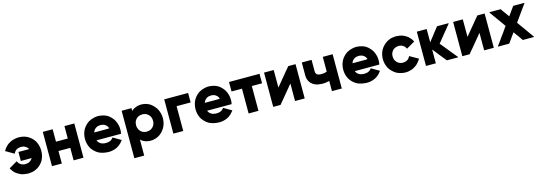

<svg xmlns="http://www.w3.org/2000/svg" viewBox="16 -1563 7904 2812"><g transform="rotate(-15 3967.5 -157.0)"><path d="M256.8 -379.9Q243.2 -379.9 229.5 -377.9Q215.8 -376 202.1 -371.1Q193.4 -367.2 185.5 -362.3Q176.8 -357.4 169.9 -351.6Q160.2 -341.8 153.3 -331.1Q146.5 -320.3 140.6 -307.6Q138.7 -309.6 135.7 -310.5Q133.8 -311.5 130.9 -313.5Q118.2 -321.3 104.5 -328.1Q91.8 -335.9 78.1 -343.8Q70.3 -348.6 61.5 -353.5Q52.7 -358.4 43.9 -364.3Q36.1 -368.2 29.3 -372.1Q21.5 -377 13.7 -380.9Q14.6 -383.8 15.6 -385.7Q17.6 -387.7 18.6 -389.6Q31.2 -412.1 46.9 -430.7Q62.5 -449.2 82 -465.8Q99.6 -478.5 118.2 -489.3Q137.7 -500 158.2 -507.8Q175.8 -513.7 202.1 -518.6Q229.5 -524.4 255.9 -524.4Q263.7 -523.4 271.5 -523.4Q279.3 -523.4 287.1 -522.5Q316.4 -519.5 342.8 -511.7Q370.1 -503.9 395.5 -489.3Q423.8 -472.7 447.3 -450.2Q469.7 -428.7 488.3 -400.4Q526.4 -334 527.3 -253.9Q527.3 -252 527.3 -250Q527.3 -172.9 492.2 -106.4Q475.6 -78.1 453.1 -55.7Q430.7 -33.2 403.3 -14.6Q355.5 12.7 313.5 18.6Q270.5 24.4 254.9 24.4Q227.5 23.4 202.1 18.6Q175.8 14.6 150.4 5.9Q129.9 -2.9 112.3 -13.7Q93.8 -23.4 77.1 -37.1Q56.6 -54.7 41 -75.2Q25.4 -95.7 12.7 -120.1Q14.6 -121.1 17.6 -122.1Q19.5 -123 21.5 -125Q34.2 -131.8 47.9 -139.6Q60.5 -147.5 74.2 -155.3Q82 -160.2 90.8 -165Q99.6 -169.9 108.4 -174.8Q116.2 -179.7 124 -184.6Q131.8 -188.5 139.6 -193.4Q139.6 -193.4 139.6 -193.4Q141.6 -189.5 144.5 -182.6Q149.4 -171.9 156.2 -163.1Q163.1 -154.3 172.9 -146.5Q180.7 -140.6 188.5 -135.7Q196.3 -131.8 205.1 -127.9Q227.5 -121.1 244.1 -120.1Q259.8 -120.1 256.8 -120.1Q270.5 -120.1 283.2 -123Q294.9 -125 307.6 -129.9Q318.4 -134.8 327.1 -141.6Q336.9 -148.4 344.7 -157.2Q350.6 -163.1 354.5 -168.9Q359.4 -174.8 363.3 -181.6Q346.7 -181.6 330.1 -181.6Q313.5 -181.6 296.9 -181.6Q283.2 -181.6 270.5 -181.6Q256.8 -181.6 243.2 -181.6Q232.4 -181.6 220.7 -181.6Q210 -181.6 199.2 -181.6Q199.2 -184.6 199.2 -186.5Q199.2 -189.5 199.2 -192.4Q199.2 -205.1 199.2 -218.8Q199.2 -231.4 199.2 -245.1Q199.2 -253.9 199.2 -262.7Q199.2 -271.5 199.2 -281.2Q199.2 -290 199.2 -299.8Q199.2 -308.6 199.2 -318.4Q202.1 -318.4 204.1 -318.4Q207 -318.4 209 -318.4Q228.5 -318.4 248 -318.4Q267.6 -318.4 286.1 -318.4Q299.8 -318.4 313.5 -318.4Q326.2 -318.4 339.8 -318.4Q345.7 -318.4 351.6 -318.4Q357.4 -318.4 363.3 -318.4Q358.4 -327.1 352.5 -334Q346.7 -341.8 339.8 -348.6Q332 -355.5 323.2 -360.4Q315.4 -366.2 305.7 -370.1Q304.7 -371.1 290 -376Q275.4 -379.9 256.8 -379.9Z M948.2 -321.3Q948.2 -339.8 948.2 -359.4Q948.2 -377.9 948.2 -396.5Q948.2 -412.1 948.2 -426.8Q948.2 -441.4 948.2 -456.1Q948.2 -469.7 948.2 -483.4Q948.2 -496.1 948.2 -509.8Q951.2 -509.8 953.1 -509.8Q956.1 -509.8 959 -509.8Q962.9 -509.8 967.8 -509.8Q972.7 -509.8 976.6 -509.8Q987.3 -509.8 997.1 -509.8Q1006.8 -509.8 1017.6 -509.8Q1027.3 -509.8 1037.1 -509.8Q1046.9 -509.8 1057.6 -509.8Q1067.4 -509.8 1077.1 -509.8Q1087.9 -509.8 1097.7 -509.8Q1097.7 -507.8 1097.7 -504.9Q1097.7 -502.9 1097.7 -500Q1097.7 -443.4 1097.7 -386.7Q1097.7 -329.1 1097.7 -272.5Q1097.7 -233.4 1097.7 -194.3Q1097.7 -155.3 1097.7 -116.2Q1097.7 -85 1097.7 -53.7Q1097.7 -21.5 1097.7 9.8Q1094.7 9.8 1092.8 9.8Q1089.8 9.8 1087.9 9.8Q1073.2 9.8 1058.6 9.8Q1043.9 9.8 1029.3 9.8Q1018.6 9.8 1008.8 9.8Q999 9.8 988.3 9.8Q978.5 9.8 968.8 9.8Q959 9.8 948.2 9.8Q948.2 7.8 948.2 4.9Q948.2 2.9 948.2 0Q948.2 -21.5 948.2 -43Q948.2 -64.5 948.2 -85.9Q948.2 -101.6 948.2 -116.2Q948.2 -130.9 948.2 -145.5Q948.2 -154.3 948.2 -163.1Q948.2 -171.9 948.2 -179.7Q928.7 -179.7 908.2 -179.7Q887.7 -179.7 868.2 -179.7Q852.5 -179.7 836.9 -179.7Q821.3 -179.7 805.7 -179.7Q796.9 -179.7 788.1 -179.7Q778.3 -179.7 769.5 -179.7Q769.5 -161.1 769.5 -141.6Q769.5 -123 769.5 -103.5Q769.5 -88.9 769.5 -74.2Q769.5 -59.6 769.5 -43.9Q769.5 -30.3 769.5 -17.6Q769.5 -3.9 769.5 9.8Q766.6 9.8 764.6 9.8Q761.7 9.8 759.8 9.8Q745.1 9.8 730.5 9.8Q715.8 9.8 701.2 9.8Q690.4 9.8 680.7 9.8Q670.9 9.8 660.2 9.8Q650.4 9.8 640.6 9.8Q630.9 9.8 620.1 9.8Q620.1 7.8 620.1 4.9Q620.1 2.9 620.1 0Q620.1 -56.6 620.1 -113.3Q620.1 -170.9 620.1 -227.5Q620.1 -266.6 620.1 -305.7Q620.1 -344.7 620.1 -383.8Q620.1 -415 620.1 -446.3Q620.1 -478.5 620.1 -509.8Q623 -509.8 626 -509.8Q627.9 -509.8 630.9 -509.8Q645.5 -509.8 660.2 -509.8Q674.8 -509.8 689.5 -509.8Q699.2 -509.8 709 -509.8Q719.7 -509.8 729.5 -509.8Q739.3 -509.8 749 -509.8Q759.8 -509.8 769.5 -509.8Q769.5 -507.8 769.5 -504.9Q769.5 -502.9 769.5 -500Q769.5 -478.5 769.5 -457Q769.5 -435.5 769.5 -414.1Q769.5 -399.4 769.5 -384.8Q769.5 -370.1 769.5 -355.5Q769.5 -346.7 769.5 -337.9Q769.5 -329.1 769.5 -321.3Q790 -321.3 809.6 -321.3Q830.1 -321.3 849.6 -321.3Q865.2 -321.3 880.9 -321.3Q896.5 -321.3 912.1 -321.3Q917 -321.3 922.9 -321.3Q927.7 -321.3 932.6 -321.3Q936.5 -321.3 940.4 -321.3Q944.3 -321.3 948.2 -321.3Z M1347.7 -186.5Q1351.6 -176.8 1357.4 -168Q1363.3 -158.2 1370.1 -150.4Q1377.9 -141.6 1387.7 -135.7Q1396.5 -128.9 1408.2 -124Q1418.9 -120.1 1429.7 -118.2Q1440.4 -115.2 1452.1 -114.3Q1454.1 -114.3 1457 -113.3Q1459 -113.3 1460.9 -113.3Q1461.9 -113.3 1467.8 -113.3Q1473.6 -113.3 1475.6 -113.3Q1488.3 -113.3 1500 -115.2Q1511.7 -116.2 1524.4 -120.1Q1531.2 -123 1538.1 -126Q1544.9 -128.9 1551.8 -132.8Q1561.5 -139.6 1569.3 -148.4Q1577.1 -156.2 1585 -166Q1586.9 -165 1588.9 -164.1Q1590.8 -163.1 1592.8 -162.1Q1604.5 -154.3 1617.2 -147.5Q1629.9 -139.6 1642.6 -132.8Q1650.4 -127.9 1659.2 -123Q1667 -118.2 1675.8 -113.3Q1683.6 -109.4 1690.4 -104.5Q1698.2 -100.6 1706.1 -96.7Q1704.1 -93.8 1703.1 -91.8Q1701.2 -89.8 1699.2 -86.9Q1685.5 -69.3 1670.9 -52.7Q1655.3 -37.1 1636.7 -23.4Q1621.1 -12.7 1603.5 -3.9Q1585.9 4.9 1567.4 10.7Q1566.4 10.7 1540 17.6Q1514.6 24.4 1473.6 24.4Q1432.6 22.5 1395.5 14.6Q1357.4 6.8 1321.3 -12.7Q1293 -30.3 1269.5 -52.7Q1246.1 -75.2 1227.5 -103.5Q1190.4 -168.9 1189.5 -246.1Q1189.5 -248 1189.5 -250Q1189.5 -325.2 1224.6 -390.6Q1241.2 -418.9 1264.6 -443.4Q1287.1 -466.8 1315.4 -485.4Q1335.9 -497.1 1357.4 -504.9Q1378.9 -512.7 1397.5 -516.6Q1432.6 -524.4 1453.1 -524.4Q1473.6 -524.4 1462.9 -524.4Q1502 -522.5 1536.1 -513.7Q1570.3 -505.9 1603.5 -485.4Q1628.9 -468.8 1649.4 -446.3Q1670.9 -424.8 1687.5 -398.4Q1710 -359.4 1719.7 -315.4Q1726.6 -283.2 1726.6 -250Q1726.6 -238.3 1725.6 -225.6Q1724.6 -221.7 1724.6 -216.8Q1723.6 -212.9 1723.6 -209Q1722.7 -203.1 1721.7 -198.2Q1720.7 -192.4 1719.7 -186.5Q1717.8 -186.5 1715.8 -186.5Q1713.9 -186.5 1710.9 -186.5Q1666 -186.5 1620.1 -186.5Q1575.2 -186.5 1529.3 -186.5Q1499 -186.5 1469.7 -186.5Q1439.5 -186.5 1409.2 -186.5Q1400.4 -186.5 1391.6 -186.5Q1382.8 -186.5 1374 -186.5Q1367.2 -186.5 1361.3 -186.5Q1354.5 -186.5 1347.7 -186.5ZM1345.7 -306.6Q1357.4 -306.6 1368.2 -306.6Q1379.9 -306.6 1391.6 -306.6Q1412.1 -306.6 1431.6 -306.6Q1451.2 -306.6 1471.7 -306.6Q1491.2 -306.6 1510.7 -306.6Q1531.2 -306.6 1550.8 -306.6Q1559.6 -306.6 1569.3 -308.6Q1579.1 -310.5 1586.9 -306.6Q1590.8 -305.7 1585.9 -299.8Q1581.1 -294.9 1577.1 -294.9Q1574.2 -294.9 1575.2 -299.8Q1575.2 -303.7 1574.2 -306.6Q1574.2 -308.6 1573.2 -309.6Q1573.2 -311.5 1572.3 -312.5Q1569.3 -323.2 1564.5 -332Q1558.6 -341.8 1551.8 -349.6Q1543.9 -359.4 1534.2 -365.2Q1525.4 -372.1 1513.7 -377.9Q1502 -382.8 1489.3 -384.8Q1476.6 -387.7 1462.9 -387.7Q1448.2 -387.7 1433.6 -384.8Q1418 -382.8 1404.3 -376Q1393.6 -371.1 1383.8 -363.3Q1374 -356.4 1366.2 -346.7Q1359.4 -337.9 1354.5 -328.1Q1349.6 -318.4 1345.7 -307.6Q1345.7 -307.6 1345.7 -307.6Q1345.7 -307.6 1345.7 -306.6Z M1964.8 -466.8Q1971.7 -474.6 1979.5 -480.5Q1988.3 -487.3 1996.1 -492.2Q2009.8 -500 2023.4 -505.9Q2037.1 -511.7 2052.7 -516.6Q2068.4 -520.5 2084 -522.5Q2100.6 -524.4 2117.2 -524.4Q2123 -523.4 2129.9 -523.4Q2136.7 -523.4 2143.6 -522.5Q2170.9 -519.5 2196.3 -510.7Q2221.7 -502 2246.1 -487.3Q2272.5 -468.8 2293.9 -446.3Q2315.4 -423.8 2332 -397.5Q2370.1 -330.1 2371.1 -252.9Q2371.1 -251 2371.1 -249Q2371.1 -173.8 2335 -107.4Q2318.4 -80.1 2297.9 -57.6Q2277.3 -35.2 2251 -16.6Q2204.1 13.7 2149.4 21.5Q2093.8 29.3 2040 12.7Q2028.3 8.8 2016.6 2.9Q2004.9 -2 1994.1 -8.8Q1986.3 -14.6 1978.5 -20.5Q1971.7 -26.4 1964.8 -33.2Q1964.8 -7.8 1964.8 16.6Q1964.8 41 1964.8 66.4Q1964.8 86.9 1964.8 107.4Q1964.8 127.9 1964.8 148.4Q1964.8 164.1 1964.8 179.7Q1964.8 194.3 1964.8 210Q1961.9 210 1960 210Q1957 210 1955.1 210Q1940.4 210 1925.8 210Q1911.1 210 1896.5 210Q1885.7 210 1876 210Q1866.2 210 1855.5 210Q1845.7 210 1835.9 210Q1826.2 210 1815.4 210Q1815.4 207 1815.4 205.1Q1815.4 202.1 1815.4 200.2Q1815.4 120.1 1815.4 41Q1815.4 -39.1 1815.4 -118.2Q1815.4 -172.9 1815.4 -227.5Q1815.4 -282.2 1815.4 -336.9Q1815.4 -379.9 1815.4 -422.9Q1815.4 -466.8 1815.4 -509.8Q1818.4 -509.8 1821.3 -509.8Q1823.2 -509.8 1826.2 -509.8Q1840.8 -509.8 1855.5 -509.8Q1870.1 -509.8 1884.8 -509.8Q1894.5 -509.8 1904.3 -509.8Q1915 -509.8 1924.8 -509.8Q1934.6 -509.8 1944.3 -509.8Q1955.1 -509.8 1964.8 -509.8Q1964.8 -507.8 1964.8 -504.9Q1964.8 -502.9 1964.8 -500Q1964.8 -493.2 1964.8 -486.3Q1964.8 -479.5 1964.8 -473.6Q1964.8 -471.7 1964.8 -469.7Q1964.8 -468.8 1964.8 -466.8ZM2092.8 -380.9Q2074.2 -379.9 2057.6 -376Q2040 -372.1 2024.4 -363.3Q2010.7 -354.5 2000 -343.8Q1989.3 -332 1981.4 -319.3Q1968.8 -295.9 1966.8 -274.4Q1964.8 -252 1964.8 -250Q1964.8 -247.1 1964.8 -243.2Q1964.8 -240.2 1964.8 -237.3Q1966.8 -221.7 1970.7 -207Q1975.6 -192.4 1983.4 -178.7Q1991.2 -165 2002 -154.3Q2012.7 -143.6 2026.4 -135.7Q2037.1 -129.9 2048.8 -126Q2059.6 -122.1 2071.3 -120.1Q2073.2 -120.1 2074.2 -120.1Q2076.2 -120.1 2077.1 -120.1Q2085 -119.1 2088.9 -119.1Q2092.8 -119.1 2092.8 -119.1Q2111.3 -120.1 2128.9 -124Q2145.5 -127.9 2162.1 -136.7Q2174.8 -145.5 2185.5 -156.2Q2197.3 -168 2205.1 -181.6Q2222.7 -212.9 2221.7 -251Q2221.7 -289.1 2204.1 -320.3Q2195.3 -334 2184.6 -344.7Q2172.9 -356.4 2159.2 -364.3Q2136.7 -377 2116.2 -378.9Q2094.7 -380.9 2092.8 -380.9Z M2610.4 -366.2Q2610.4 -326.2 2610.4 -285.2Q2610.4 -245.1 2610.4 -205.1Q2610.4 -175.8 2610.4 -146.5Q2610.4 -117.2 2610.4 -87.9Q2610.4 -63.5 2610.4 -39.1Q2610.4 -14.6 2610.4 9.8Q2607.4 9.8 2605.5 9.8Q2602.5 9.8 2600.6 9.8Q2585.9 9.8 2571.3 9.8Q2556.6 9.8 2542 9.8Q2531.2 9.8 2521.5 9.8Q2511.7 9.8 2501 9.8Q2491.2 9.8 2481.4 9.8Q2471.7 9.8 2460.9 9.8Q2460.9 7.8 2460.9 4.9Q2460.9 2.9 2460.9 0Q2460.9 -56.6 2460.9 -113.3Q2460.9 -170.9 2460.9 -227.5Q2460.9 -266.6 2460.9 -305.7Q2460.9 -344.7 2460.9 -383.8Q2460.9 -415 2460.9 -446.3Q2460.9 -478.5 2460.9 -509.8Q2463.9 -509.8 2466.8 -509.8Q2468.8 -509.8 2471.7 -509.8Q2509.8 -509.8 2548.8 -509.8Q2587.9 -509.8 2627 -509.8Q2653.3 -509.8 2680.7 -509.8Q2707 -509.8 2733.4 -509.8Q2755.9 -509.8 2778.3 -509.8Q2800.8 -509.8 2823.2 -509.8Q2823.2 -507.8 2823.2 -504.9Q2823.2 -502.9 2823.2 -500Q2823.2 -495.1 2823.2 -491.2Q2823.2 -486.3 2823.2 -482.4Q2823.2 -472.7 2823.2 -462.9Q2823.2 -453.1 2823.2 -443.4Q2823.2 -433.6 2823.2 -423.8Q2823.2 -415 2823.2 -405.3Q2823.2 -395.5 2823.2 -385.7Q2823.2 -376 2823.2 -366.2Q2821.3 -366.2 2818.4 -366.2Q2815.4 -366.2 2813.5 -366.2Q2789.1 -366.2 2764.6 -366.2Q2740.2 -366.2 2716.8 -366.2Q2700.2 -366.2 2683.6 -366.2Q2667 -366.2 2650.4 -366.2Q2644.5 -366.2 2638.7 -366.2Q2633.8 -366.2 2627.9 -366.2Q2623 -366.2 2619.1 -366.2Q2614.3 -366.2 2610.4 -366.2Z M3024.4 -186.5Q3028.3 -176.8 3034.2 -168Q3040 -158.2 3046.9 -150.4Q3054.7 -141.6 3064.5 -135.7Q3073.2 -128.9 3085 -124Q3095.7 -120.1 3106.4 -118.2Q3117.2 -115.2 3128.9 -114.3Q3130.9 -114.3 3133.8 -113.3Q3135.7 -113.3 3137.7 -113.3Q3138.7 -113.3 3144.5 -113.3Q3150.4 -113.3 3152.3 -113.3Q3165 -113.3 3176.8 -115.2Q3188.5 -116.2 3201.2 -120.1Q3208 -123 3214.8 -126Q3221.7 -128.9 3228.5 -132.8Q3238.3 -139.6 3246.1 -148.4Q3253.9 -156.2 3261.7 -166Q3263.7 -165 3265.6 -164.1Q3267.6 -163.1 3269.5 -162.1Q3281.2 -154.3 3293.9 -147.5Q3306.6 -139.6 3319.3 -132.8Q3327.1 -127.9 3335.9 -123Q3343.8 -118.2 3352.5 -113.3Q3360.4 -109.4 3367.2 -104.5Q3375 -100.6 3382.8 -96.7Q3380.9 -93.8 3379.9 -91.8Q3377.9 -89.8 3376 -86.9Q3362.3 -69.3 3347.7 -52.7Q3332 -37.1 3313.5 -23.4Q3297.9 -12.7 3280.3 -3.9Q3262.7 4.9 3244.1 10.7Q3243.2 10.7 3216.8 17.6Q3191.4 24.4 3150.4 24.4Q3109.4 22.5 3072.3 14.6Q3034.2 6.8 2998 -12.7Q2969.7 -30.3 2946.3 -52.7Q2922.9 -75.2 2904.3 -103.5Q2867.2 -168.9 2866.2 -246.1Q2866.2 -248 2866.2 -250Q2866.2 -325.2 2901.4 -390.6Q2918 -418.9 2941.4 -443.4Q2963.9 -466.8 2992.2 -485.4Q3012.7 -497.1 3034.2 -504.9Q3055.7 -512.7 3074.2 -516.6Q3109.4 -524.4 3129.9 -524.4Q3150.4 -524.4 3139.6 -524.4Q3178.7 -522.5 3212.9 -513.7Q3247.1 -505.9 3280.3 -485.4Q3305.7 -468.8 3326.2 -446.3Q3347.7 -424.8 3364.3 -398.4Q3386.7 -359.4 3396.5 -315.4Q3403.3 -283.2 3403.3 -250Q3403.3 -238.3 3402.3 -225.6Q3401.4 -221.7 3401.4 -216.8Q3400.4 -212.9 3400.4 -209Q3399.4 -203.1 3398.4 -198.2Q3397.5 -192.4 3396.5 -186.5Q3394.5 -186.5 3392.6 -186.5Q3390.6 -186.5 3387.7 -186.5Q3342.8 -186.5 3296.9 -186.5Q3252 -186.5 3206.1 -186.5Q3175.8 -186.5 3146.5 -186.5Q3116.2 -186.5 3085.9 -186.5Q3077.1 -186.5 3068.4 -186.5Q3059.6 -186.5 3050.8 -186.5Q3043.9 -186.5 3038.1 -186.5Q3031.2 -186.5 3024.4 -186.5ZM3022.5 -306.6Q3034.2 -306.6 3044.9 -306.6Q3056.6 -306.6 3068.4 -306.6Q3088.9 -306.6 3108.4 -306.6Q3127.9 -306.6 3148.4 -306.6Q3168 -306.6 3187.5 -306.6Q3208 -306.6 3227.5 -306.6Q3236.3 -306.6 3246.1 -308.6Q3255.9 -310.5 3263.7 -306.6Q3267.6 -305.7 3262.7 -299.8Q3257.8 -294.9 3253.9 -294.9Q3251 -294.9 3252 -299.8Q3252 -303.7 3251 -306.6Q3251 -308.6 3250 -309.6Q3250 -311.5 3249 -312.5Q3246.1 -323.2 3241.2 -332Q3235.4 -341.8 3228.5 -349.6Q3220.7 -359.4 3210.9 -365.2Q3202.1 -372.1 3190.4 -377.9Q3178.7 -382.8 3166 -384.8Q3153.3 -387.7 3139.6 -387.7Q3125 -387.7 3110.4 -384.8Q3094.7 -382.8 3081.1 -376Q3070.3 -371.1 3060.5 -363.3Q3050.8 -356.4 3043 -346.7Q3036.1 -337.9 3031.2 -328.1Q3026.4 -318.4 3022.5 -307.6Q3022.5 -307.6 3022.5 -307.6Q3022.5 -307.6 3022.5 -306.6Z M3601.6 -366.2Q3585.9 -366.2 3570.3 -366.2Q3555.7 -366.2 3540 -366.2Q3527.3 -366.2 3514.6 -366.2Q3502.9 -366.2 3490.2 -366.2Q3478.5 -366.2 3466.8 -366.2Q3455.1 -366.2 3443.4 -366.2Q3443.4 -368.2 3443.4 -371.1Q3443.4 -373 3443.4 -376Q3443.4 -389.6 3443.4 -404.3Q3443.4 -418 3443.4 -432.6Q3443.4 -442.4 3443.4 -452.1Q3443.4 -460.9 3443.4 -470.7Q3443.4 -480.5 3443.4 -490.2Q3443.4 -500 3443.4 -509.8Q3446.3 -509.8 3448.2 -509.8Q3451.2 -509.8 3453.1 -509.8Q3503.9 -509.8 3554.7 -509.8Q3604.5 -509.8 3655.3 -509.8Q3689.5 -509.8 3724.6 -509.8Q3758.8 -509.8 3793 -509.8Q3821.3 -509.8 3849.6 -509.8Q3877.9 -509.8 3906.2 -509.8Q3906.2 -507.8 3906.2 -504.9Q3906.2 -502.9 3906.2 -500Q3906.2 -495.1 3906.2 -491.2Q3906.2 -486.3 3906.2 -482.4Q3906.2 -472.7 3906.2 -462.9Q3906.2 -453.1 3906.2 -443.4Q3906.2 -433.6 3906.2 -423.8Q3906.2 -415 3906.2 -405.3Q3906.2 -395.5 3906.2 -385.7Q3906.2 -376 3906.2 -366.2Q3904.3 -366.2 3901.4 -366.2Q3899.4 -366.2 3896.5 -366.2Q3878.9 -366.2 3861.3 -366.2Q3843.8 -366.2 3825.2 -366.2Q3813.5 -366.2 3801.8 -366.2Q3789.1 -366.2 3777.3 -366.2Q3770.5 -366.2 3763.7 -366.2Q3756.8 -366.2 3751 -366.2Q3751 -326.2 3751 -285.2Q3751 -245.1 3751 -205.1Q3751 -175.8 3751 -146.5Q3751 -117.2 3751 -87.9Q3751 -63.5 3751 -39.1Q3751 -14.6 3751 9.8Q3748 9.8 3745.1 9.8Q3743.2 9.8 3740.2 9.8Q3725.6 9.8 3710.9 9.8Q3696.3 9.8 3681.6 9.8Q3671.9 9.8 3662.1 9.8Q3651.4 9.8 3641.6 9.8Q3631.8 9.8 3622.1 9.8Q3611.3 9.8 3601.6 9.8Q3601.6 7.8 3601.6 4.9Q3601.6 2.9 3601.6 0Q3601.6 -43 3601.6 -85.9Q3601.6 -127.9 3601.6 -170.9Q3601.6 -200.2 3601.6 -229.5Q3601.6 -258.8 3601.6 -288.1Q3601.6 -297.9 3601.6 -307.6Q3601.6 -317.4 3601.6 -327.1Q3601.6 -336.9 3601.6 -346.7Q3601.6 -356.4 3601.6 -366.2Z M4121.1 -244.1Q4143.6 -270.5 4166 -297.9Q4187.5 -324.2 4210 -351.6Q4228.5 -374 4247.1 -395.5Q4265.6 -418 4283.2 -440.4Q4297.9 -458 4312.5 -474.6Q4327.1 -492.2 4341.8 -509.8Q4342.8 -509.8 4343.8 -509.8Q4344.7 -509.8 4345.7 -509.8Q4349.6 -509.8 4352.5 -509.8Q4356.4 -509.8 4359.4 -509.8Q4367.2 -509.8 4375 -509.8Q4381.8 -509.8 4389.6 -509.8Q4397.5 -509.8 4404.3 -509.8Q4412.1 -509.8 4419.9 -509.8Q4427.7 -509.8 4435.5 -509.8Q4444.3 -509.8 4452.1 -509.8Q4452.1 -507.8 4452.1 -504.9Q4452.1 -502.9 4452.1 -500Q4452.1 -443.4 4452.1 -386.7Q4452.1 -329.1 4452.1 -272.5Q4452.1 -233.4 4452.1 -194.3Q4452.1 -155.3 4452.1 -116.2Q4452.1 -85 4452.1 -53.7Q4452.1 -21.5 4452.1 9.8Q4449.2 9.8 4447.3 9.8Q4444.3 9.8 4442.4 9.8Q4427.7 9.8 4413.1 9.8Q4399.4 9.8 4384.8 9.8Q4375 9.8 4365.2 9.8Q4355.5 9.8 4345.7 9.8Q4335.9 9.8 4326.2 9.8Q4315.4 9.8 4305.7 9.8Q4305.7 7.8 4305.7 4.9Q4305.7 2.9 4305.7 0Q4305.7 -32.2 4305.7 -64.5Q4305.7 -96.7 4305.7 -128.9Q4305.7 -151.4 4305.7 -173.8Q4305.7 -195.3 4305.7 -217.8Q4305.7 -227.5 4305.7 -237.3Q4305.7 -247.1 4305.7 -255.9Q4284.2 -229.5 4261.7 -202.1Q4239.3 -175.8 4216.8 -148.4Q4198.2 -126 4180.7 -104.5Q4162.1 -82 4143.6 -59.6Q4128.9 -42 4114.3 -25.4Q4100.6 -7.8 4085.9 9.8Q4085 9.8 4083 9.8Q4082 9.8 4081.1 9.8Q4070.3 9.8 4059.6 9.8Q4047.9 9.8 4037.1 9.8Q4030.3 9.8 4022.5 9.8Q4014.6 9.8 4007.8 9.8Q3999 9.8 3991.2 9.8Q3983.4 9.8 3974.6 9.8Q3974.6 7.8 3974.6 4.9Q3974.6 2.9 3974.6 0Q3974.6 -56.6 3974.6 -113.3Q3974.6 -170.9 3974.6 -227.5Q3974.6 -266.6 3974.6 -305.7Q3974.6 -344.7 3974.6 -383.8Q3974.6 -415 3974.6 -446.3Q3974.6 -478.5 3974.6 -509.8Q3977.5 -509.8 3980.5 -509.8Q3982.4 -509.8 3985.4 -509.8Q3999 -509.8 4013.7 -509.8Q4028.3 -509.8 4042 -509.8Q4051.8 -509.8 4061.5 -509.8Q4072.3 -509.8 4082 -509.8Q4091.8 -509.8 4101.6 -509.8Q4111.3 -509.8 4121.1 -509.8Q4121.1 -507.8 4121.1 -504.9Q4121.1 -502.9 4121.1 -500Q4121.1 -467.8 4121.1 -435.5Q4121.1 -403.3 4121.1 -371.1Q4121.1 -348.6 4121.1 -326.2Q4121.1 -304.7 4121.1 -282.2Q4121.1 -274.4 4121.1 -267.6Q4121.1 -259.8 4121.1 -252.9Q4121.1 -251 4121.1 -248Q4121.1 -246.1 4121.1 -244.1Z M4865.2 -287.1Q4865.2 -311.5 4865.2 -336.9Q4865.2 -361.3 4865.2 -386.7Q4865.2 -403.3 4865.2 -420.9Q4865.2 -438.5 4865.2 -456.1Q4865.2 -469.7 4865.2 -483.4Q4865.2 -496.1 4865.2 -509.8Q4868.2 -509.8 4870.1 -509.8Q4873 -509.8 4875 -509.8Q4879.9 -509.8 4884.8 -509.8Q4889.6 -509.8 4893.6 -509.8Q4904.3 -509.8 4914.1 -509.8Q4923.8 -509.8 4934.6 -509.8Q4944.3 -509.8 4954.1 -509.8Q4963.9 -509.8 4974.6 -509.8Q4984.4 -509.8 4994.1 -509.8Q5004.9 -509.8 5014.6 -509.8Q5014.6 -507.8 5014.6 -504.9Q5014.6 -502.9 5014.6 -500Q5014.6 -443.4 5014.6 -386.7Q5014.6 -329.1 5014.6 -272.5Q5014.6 -233.4 5014.6 -194.3Q5014.6 -155.3 5014.6 -116.2Q5014.6 -85 5014.6 -53.7Q5014.6 -21.5 5014.6 9.8Q5011.7 9.8 5009.8 9.8Q5006.8 9.8 5004.9 9.8Q4990.2 9.8 4975.6 9.8Q4960.9 9.8 4945.3 9.8Q4935.5 9.8 4925.8 9.8Q4916 9.8 4905.3 9.8Q4895.5 9.8 4885.7 9.8Q4875 9.8 4865.2 9.8Q4865.2 7.8 4865.2 4.9Q4865.2 2.9 4865.2 0Q4865.2 -18.6 4865.2 -36.1Q4865.2 -54.7 4865.2 -72.3Q4865.2 -85 4865.2 -96.7Q4865.2 -109.4 4865.2 -122.1Q4865.2 -127.9 4865.2 -133.8Q4865.2 -139.6 4865.2 -145.5Q4855.5 -142.6 4845.7 -140.6Q4835 -138.7 4825.2 -136.7Q4815.4 -134.8 4805.7 -133.8Q4795.9 -132.8 4786.1 -131.8Q4783.2 -131.8 4779.3 -131.8Q4776.4 -131.8 4773.4 -130.9Q4772.5 -130.9 4767.6 -130.9Q4761.7 -130.9 4756.8 -130.9Q4726.6 -131.8 4698.2 -136.7Q4669.9 -141.6 4641.6 -155.3Q4622.1 -165 4606.4 -178.7Q4589.8 -191.4 4577.1 -210Q4547.9 -253.9 4546.9 -305.7Q4546.9 -356.4 4546.9 -407.2Q4546.9 -421.9 4546.9 -435.5Q4546.9 -450.2 4546.9 -464.8Q4546.9 -475.6 4546.9 -487.3Q4546.9 -499 4546.9 -509.8Q4548.8 -509.8 4551.8 -509.8Q4553.7 -509.8 4556.6 -509.8Q4571.3 -509.8 4585.9 -509.8Q4600.6 -509.8 4615.2 -509.8Q4625 -509.8 4634.8 -509.8Q4645.5 -509.8 4655.3 -509.8Q4665 -509.8 4675.8 -509.8Q4685.5 -509.8 4695.3 -509.8Q4695.3 -507.8 4695.3 -504.9Q4695.3 -502.9 4695.3 -500Q4695.3 -481.4 4695.3 -462.9Q4695.3 -444.3 4695.3 -425.8Q4695.3 -413.1 4695.3 -399.4Q4695.3 -386.7 4695.3 -374Q4695.3 -355.5 4695.3 -335.9Q4694.3 -315.4 4705.1 -298.8Q4709 -292 4714.8 -287.1Q4721.7 -283.2 4728.5 -279.3Q4741.2 -274.4 4754.9 -272.5Q4769.5 -271.5 4778.3 -271.5Q4790 -271.5 4800.8 -272.5Q4812.5 -273.4 4823.2 -274.4Q4830.1 -276.4 4836.9 -277.3Q4842.8 -279.3 4849.6 -281.2Q4851.6 -282.2 4853.5 -282.2Q4855.5 -283.2 4858.4 -284.2Q4860.4 -285.2 4862.3 -285.2Q4863.3 -286.1 4865.2 -287.1Z M5263.7 -186.5Q5267.6 -176.8 5273.4 -168Q5279.3 -158.2 5286.1 -150.4Q5293.9 -141.6 5303.7 -135.7Q5312.5 -128.9 5324.2 -124Q5335 -120.1 5345.7 -118.2Q5356.4 -115.2 5368.2 -114.3Q5370.1 -114.3 5373 -113.3Q5375 -113.3 5377 -113.3Q5377.9 -113.3 5383.8 -113.3Q5389.6 -113.3 5391.6 -113.3Q5404.3 -113.3 5416 -115.2Q5427.7 -116.2 5440.4 -120.1Q5447.3 -123 5454.1 -126Q5460.9 -128.9 5467.8 -132.8Q5477.5 -139.6 5485.4 -148.4Q5493.2 -156.2 5501 -166Q5502.9 -165 5504.9 -164.1Q5506.8 -163.1 5508.8 -162.1Q5520.5 -154.3 5533.2 -147.5Q5545.9 -139.6 5558.6 -132.8Q5566.4 -127.9 5575.2 -123Q5583 -118.2 5591.8 -113.3Q5599.6 -109.4 5606.4 -104.5Q5614.3 -100.6 5622.1 -96.7Q5620.1 -93.8 5619.1 -91.8Q5617.2 -89.8 5615.2 -86.9Q5601.6 -69.3 5586.9 -52.7Q5571.3 -37.1 5552.7 -23.4Q5537.1 -12.7 5519.5 -3.9Q5502 4.9 5483.4 10.7Q5482.4 10.7 5456.1 17.6Q5430.7 24.4 5389.6 24.4Q5348.6 22.5 5311.5 14.6Q5273.4 6.8 5237.3 -12.7Q5209 -30.3 5185.5 -52.7Q5162.1 -75.2 5143.6 -103.5Q5106.4 -168.9 5105.5 -246.1Q5105.5 -248 5105.5 -250Q5105.5 -325.2 5140.6 -390.6Q5157.2 -418.9 5180.7 -443.4Q5203.1 -466.8 5231.4 -485.4Q5252 -497.1 5273.4 -504.9Q5294.9 -512.7 5313.5 -516.6Q5348.6 -524.4 5369.1 -524.4Q5389.6 -524.4 5378.9 -524.4Q5418 -522.5 5452.1 -513.7Q5486.3 -505.9 5519.5 -485.4Q5544.9 -468.8 5565.4 -446.3Q5586.9 -424.8 5603.5 -398.4Q5626 -359.4 5635.7 -315.4Q5642.6 -283.2 5642.6 -250Q5642.6 -238.3 5641.6 -225.6Q5640.6 -221.7 5640.6 -216.8Q5639.6 -212.9 5639.6 -209Q5638.7 -203.1 5637.7 -198.2Q5636.7 -192.4 5635.7 -186.5Q5633.8 -186.5 5631.8 -186.5Q5629.9 -186.5 5627 -186.5Q5582 -186.5 5536.1 -186.5Q5491.2 -186.5 5445.3 -186.5Q5415 -186.5 5385.7 -186.5Q5355.5 -186.5 5325.2 -186.5Q5316.4 -186.5 5307.6 -186.5Q5298.8 -186.5 5290 -186.5Q5283.2 -186.5 5277.3 -186.5Q5270.5 -186.5 5263.7 -186.5ZM5261.7 -306.6Q5273.4 -306.6 5284.2 -306.6Q5295.9 -306.6 5307.6 -306.6Q5328.1 -306.6 5347.7 -306.6Q5367.2 -306.6 5387.7 -306.6Q5407.2 -306.6 5426.8 -306.6Q5447.3 -306.6 5466.8 -306.6Q5475.6 -306.6 5485.4 -308.6Q5495.1 -310.5 5502.9 -306.6Q5506.8 -305.7 5502 -299.8Q5497.1 -294.9 5493.2 -294.9Q5490.2 -294.9 5491.2 -299.8Q5491.2 -303.7 5490.2 -306.6Q5490.2 -308.6 5489.3 -309.6Q5489.3 -311.5 5488.3 -312.5Q5485.4 -323.2 5480.5 -332Q5474.6 -341.8 5467.8 -349.6Q5460 -359.4 5450.2 -365.2Q5441.4 -372.1 5429.7 -377.9Q5418 -382.8 5405.3 -384.8Q5392.6 -387.7 5378.9 -387.7Q5364.3 -387.7 5349.6 -384.8Q5334 -382.8 5320.3 -376Q5309.6 -371.1 5299.8 -363.3Q5290 -356.4 5282.2 -346.7Q5275.4 -337.9 5270.5 -328.1Q5265.6 -318.4 5261.7 -307.6Q5261.7 -307.6 5261.7 -307.6Q5261.7 -307.6 5261.7 -306.6Z M5978.5 -377Q5961.9 -376 5946.3 -373Q5930.7 -369.1 5915 -361.3Q5901.4 -352.5 5890.6 -342.8Q5880.9 -332 5872.1 -318.4Q5854.5 -288.1 5854.5 -252Q5854.5 -214.8 5871.1 -184.6Q5878.9 -170.9 5889.6 -160.2Q5899.4 -149.4 5913.1 -141.6Q5922.9 -135.7 5933.6 -131.8Q5944.3 -127 5956.1 -126Q5959 -125 5961.9 -125Q5964.8 -125 5967.8 -124Q5968.8 -124 5973.6 -124Q5977.5 -124 5978.5 -124Q5991.2 -124 6003.9 -126Q6015.6 -127.9 6027.3 -132.8Q6036.1 -135.7 6043.9 -140.6Q6050.8 -144.5 6058.6 -150.4Q6069.3 -160.2 6076.2 -170.9Q6083 -181.6 6089.8 -194.3Q6091.8 -192.4 6093.8 -191.4Q6096.7 -190.4 6098.6 -188.5Q6112.3 -180.7 6126 -172.9Q6139.6 -165 6152.3 -158.2Q6162.1 -152.3 6170.9 -147.5Q6179.7 -142.6 6188.5 -137.7Q6196.3 -132.8 6204.1 -128.9Q6211.9 -124 6219.7 -120.1Q6217.8 -117.2 6216.8 -115.2Q6215.8 -113.3 6214.8 -111.3Q6200.2 -87.9 6183.6 -69.3Q6168 -49.8 6146.5 -32.2Q6130.9 -21.5 6115.2 -11.7Q6098.6 -2 6080.1 5.9Q6055.7 14.6 6031.2 19.5Q6005.9 24.4 5979.5 24.4Q5972.7 23.4 5964.8 23.4Q5957 23.4 5949.2 22.5Q5920.9 19.5 5893.6 10.7Q5866.2 2.9 5840.8 -10.7Q5811.5 -29.3 5787.1 -52.7Q5762.7 -76.2 5744.1 -105.5Q5707 -170.9 5706.1 -247.1Q5706.1 -248 5706.1 -250Q5706.1 -324.2 5741.2 -388.7Q5758.8 -418.9 5782.2 -442.4Q5806.6 -466.8 5835.9 -486.3Q5882.8 -512.7 5923.8 -518.6Q5964.8 -524.4 5979.5 -524.4Q6005.9 -523.4 6030.3 -518.6Q6055.7 -514.6 6080.1 -505.9Q6099.6 -498 6118.2 -487.3Q6135.7 -476.6 6152.3 -463.9Q6172.9 -445.3 6188.5 -425.8Q6204.1 -405.3 6216.8 -380.9Q6214.8 -379.9 6212.9 -378.9Q6210.9 -377.9 6209 -376Q6195.3 -368.2 6181.6 -360.4Q6168.9 -352.5 6155.3 -344.7Q6146.5 -339.8 6137.7 -335Q6128.9 -329.1 6120.1 -324.2Q6112.3 -319.3 6104.5 -315.4Q6096.7 -310.5 6088.9 -305.7Q6086.9 -308.6 6085.9 -310.5Q6085 -313.5 6084 -315.4Q6078.1 -326.2 6071.3 -335Q6063.5 -344.7 6054.7 -352.5Q6046.9 -357.4 6038.1 -362.3Q6030.3 -367.2 6021.5 -370.1Q6012.7 -373 6003.9 -375Q5995.1 -376 5985.4 -377Q5983.4 -377 5981.4 -377Q5978.5 -377 5978.5 -377Z M6568.4 -252.9Q6590.8 -225.6 6613.3 -198.2Q6634.8 -171.9 6657.2 -144.5Q6673.8 -125 6689.5 -104.5Q6706.1 -85 6721.7 -65.4Q6736.3 -47.9 6750 -30.3Q6764.6 -13.7 6778.3 3.9Q6777.3 5.9 6776.4 9.8Q6771.5 9.8 6762.7 9.8Q6756.8 9.8 6752 9.8Q6746.1 9.8 6741.2 9.8Q6729.5 9.8 6717.8 9.8Q6706.1 9.8 6694.3 9.8Q6682.6 9.8 6670.9 9.8Q6659.2 9.8 6647.5 9.8Q6637.7 9.8 6627.9 9.8Q6617.2 9.8 6607.4 9.8Q6606.4 8.8 6606.4 7.8Q6605.5 6.8 6604.5 5.9Q6584 -19.5 6563.5 -44.9Q6543 -71.3 6521.5 -96.7Q6507.8 -114.3 6493.2 -132.8Q6479.5 -150.4 6464.8 -168Q6459 -175.8 6453.1 -183.6Q6446.3 -190.4 6440.4 -198.2Q6440.4 -179.7 6440.4 -161.1Q6440.4 -142.6 6440.4 -124Q6440.4 -106.4 6440.4 -87.9Q6440.4 -70.3 6440.4 -52.7Q6440.4 -37.1 6440.4 -21.5Q6440.4 -5.9 6440.4 9.8Q6437.5 9.8 6435.5 9.8Q6432.6 9.8 6430.7 9.8Q6416 9.8 6401.4 9.8Q6386.7 9.8 6372.1 9.8Q6361.3 9.8 6351.6 9.8Q6341.8 9.8 6331.1 9.8Q6321.3 9.8 6311.5 9.8Q6301.8 9.8 6291 9.8Q6291 7.8 6291 4.9Q6291 2.9 6291 0Q6291 -56.6 6291 -113.3Q6291 -170.9 6291 -227.5Q6291 -266.6 6291 -305.7Q6291 -344.7 6291 -383.8Q6291 -415 6291 -446.3Q6291 -478.5 6291 -509.8Q6293.9 -509.8 6296.9 -509.8Q6298.8 -509.8 6301.8 -509.8Q6316.4 -509.8 6331.1 -509.8Q6345.7 -509.8 6360.4 -509.8Q6370.1 -509.8 6379.9 -509.8Q6390.6 -509.8 6400.4 -509.8Q6410.2 -509.8 6419.9 -509.8Q6430.7 -509.8 6440.4 -509.8Q6440.4 -507.8 6440.4 -504.9Q6440.4 -502.9 6440.4 -500Q6440.4 -474.6 6440.4 -450.2Q6440.4 -424.8 6440.4 -400.4Q6440.4 -382.8 6440.4 -365.2Q6440.4 -348.6 6440.4 -331.1Q6440.4 -325.2 6440.4 -320.3Q6440.4 -314.5 6440.4 -308.6Q6455.1 -328.1 6470.7 -347.7Q6485.4 -367.2 6501 -385.7Q6514.6 -403.3 6527.3 -420.9Q6541 -437.5 6554.7 -455.1Q6565.4 -468.8 6576.2 -482.4Q6586.9 -496.1 6597.7 -509.8Q6598.6 -509.8 6599.6 -509.8Q6601.6 -509.8 6602.5 -509.8Q6620.1 -509.8 6637.7 -509.8Q6655.3 -509.8 6672.9 -509.8Q6684.6 -509.8 6696.3 -509.8Q6708 -509.8 6720.7 -509.8Q6732.4 -509.8 6745.1 -509.8Q6757.8 -509.8 6769.5 -509.8Q6770.5 -508.8 6771.5 -506.8Q6772.5 -505.9 6772.5 -503.9Q6770.5 -502 6768.6 -499Q6766.6 -496.1 6764.6 -494.1Q6741.2 -465.8 6718.8 -437.5Q6695.3 -409.2 6672.9 -381.8Q6657.2 -362.3 6641.6 -342.8Q6626 -323.2 6610.4 -304.7Q6604.5 -297.9 6599.6 -291Q6594.7 -285.2 6588.9 -278.3Q6584 -272.5 6579.1 -265.6Q6573.2 -259.8 6568.4 -252.9Z M6988.3 -244.1Q7010.7 -270.5 7033.2 -297.9Q7054.7 -324.2 7077.1 -351.6Q7095.7 -374 7114.3 -395.5Q7132.8 -418 7150.4 -440.4Q7165 -458 7179.7 -474.6Q7194.3 -492.2 7209 -509.8Q7210 -509.8 7210.9 -509.8Q7211.9 -509.8 7212.9 -509.8Q7216.8 -509.8 7219.7 -509.8Q7223.6 -509.8 7226.6 -509.8Q7234.4 -509.8 7242.2 -509.8Q7249 -509.8 7256.8 -509.8Q7264.6 -509.8 7271.5 -509.8Q7279.3 -509.8 7287.1 -509.8Q7294.9 -509.8 7302.7 -509.8Q7311.5 -509.8 7319.3 -509.8Q7319.3 -507.8 7319.3 -504.9Q7319.3 -502.9 7319.3 -500Q7319.3 -443.4 7319.3 -386.7Q7319.3 -329.1 7319.3 -272.5Q7319.3 -233.4 7319.3 -194.3Q7319.3 -155.3 7319.3 -116.2Q7319.3 -85 7319.3 -53.7Q7319.3 -21.5 7319.3 9.8Q7316.4 9.8 7314.5 9.8Q7311.5 9.8 7309.6 9.8Q7294.9 9.8 7280.3 9.8Q7266.6 9.8 7252 9.8Q7242.2 9.8 7232.4 9.8Q7222.7 9.8 7212.9 9.8Q7203.1 9.8 7193.4 9.8Q7182.6 9.8 7172.9 9.8Q7172.9 7.8 7172.9 4.9Q7172.9 2.9 7172.9 0Q7172.9 -32.2 7172.9 -64.5Q7172.9 -96.7 7172.9 -128.9Q7172.9 -151.4 7172.9 -173.8Q7172.9 -195.3 7172.9 -217.8Q7172.9 -227.5 7172.9 -237.3Q7172.9 -247.1 7172.9 -255.9Q7151.4 -229.5 7128.9 -202.1Q7106.4 -175.8 7084 -148.4Q7065.4 -126 7047.9 -104.5Q7029.3 -82 7010.7 -59.6Q6996.1 -42 6981.4 -25.4Q6967.8 -7.8 6953.1 9.8Q6952.1 9.8 6950.2 9.8Q6949.2 9.8 6948.2 9.8Q6937.5 9.8 6926.8 9.8Q6915 9.8 6904.3 9.8Q6897.5 9.8 6889.6 9.8Q6881.8 9.8 6875 9.8Q6866.2 9.8 6858.4 9.8Q6850.6 9.8 6841.8 9.8Q6841.8 7.8 6841.8 4.9Q6841.8 2.9 6841.8 0Q6841.8 -56.6 6841.8 -113.3Q6841.8 -170.9 6841.8 -227.5Q6841.8 -266.6 6841.8 -305.7Q6841.8 -344.7 6841.8 -383.8Q6841.8 -415 6841.8 -446.3Q6841.8 -478.5 6841.8 -509.8Q6844.7 -509.8 6847.7 -509.8Q6849.6 -509.8 6852.5 -509.8Q6866.2 -509.8 6880.9 -509.8Q6895.5 -509.8 6909.2 -509.8Q6918.9 -509.8 6928.7 -509.8Q6939.5 -509.8 6949.2 -509.8Q6959 -509.8 6968.8 -509.8Q6978.5 -509.8 6988.3 -509.8Q6988.3 -507.8 6988.3 -504.9Q6988.3 -502.9 6988.3 -500Q6988.3 -467.8 6988.3 -435.5Q6988.3 -403.3 6988.3 -371.1Q6988.3 -348.6 6988.3 -326.2Q6988.3 -304.7 6988.3 -282.2Q6988.3 -274.4 6988.3 -267.6Q6988.3 -259.8 6988.3 -252.9Q6988.3 -251 6988.3 -248Q6988.3 -246.1 6988.3 -244.1Z M7743.2 -255.9Q7762.7 -228.5 7782.2 -201.2Q7802.7 -172.9 7822.3 -145.5Q7836.9 -125 7850.6 -105.5Q7865.2 -85.9 7878.9 -65.4Q7891.6 -47.9 7904.3 -30.3Q7917 -12.7 7929.7 4.9Q7928.7 6.8 7926.8 9.8Q7922.9 9.8 7914.1 9.8Q7908.2 9.8 7903.3 9.8Q7897.5 9.8 7892.6 9.8Q7880.9 9.8 7869.1 9.8Q7857.4 9.8 7845.7 9.8Q7834 9.8 7823.2 9.8Q7811.5 9.8 7799.8 9.8Q7790 9.8 7779.3 9.8Q7769.5 9.8 7759.8 9.8Q7758.8 8.8 7757.8 7.8Q7757.8 6.8 7756.8 5.9Q7744.1 -11.7 7732.4 -28.3Q7719.7 -45.9 7708 -63.5Q7699.2 -75.2 7690.4 -86.9Q7682.6 -98.6 7673.8 -110.4Q7669.9 -117.2 7665 -123Q7661.1 -128.9 7657.2 -134.8Q7646.5 -120.1 7635.7 -105.5Q7626 -91.8 7615.2 -77.1Q7606.4 -65.4 7598.6 -53.7Q7589.8 -41 7581.1 -29.3Q7574.2 -19.5 7567.4 -9.8Q7560.5 0 7552.7 9.8Q7551.8 9.8 7550.8 9.8Q7548.8 9.8 7547.9 9.8Q7531.2 9.8 7513.7 9.8Q7497.1 9.8 7480.5 9.8Q7468.8 9.8 7457 9.8Q7445.3 9.8 7433.6 9.8Q7421.9 9.8 7409.2 9.8Q7397.5 9.8 7385.7 9.8Q7384.8 8.8 7382.8 4.9Q7385.7 1 7390.6 -5.9Q7411.1 -35.2 7432.6 -63.5Q7453.1 -92.8 7473.6 -122.1Q7488.3 -141.6 7502.9 -161.1Q7516.6 -181.6 7531.2 -201.2Q7541 -214.8 7549.8 -228.5Q7559.6 -241.2 7569.3 -254.9Q7550.8 -281.2 7532.2 -307.6Q7512.7 -334 7494.1 -360.4Q7480.5 -379.9 7466.8 -398.4Q7453.1 -418 7439.5 -436.5Q7427.7 -454.1 7415 -470.7Q7403.3 -488.3 7390.6 -504.9Q7391.6 -506.8 7393.6 -509.8Q7397.5 -509.8 7407.2 -509.8Q7423.8 -509.8 7440.4 -509.8Q7458 -509.8 7474.6 -509.8Q7486.3 -509.8 7498 -509.8Q7509.8 -509.8 7521.5 -509.8Q7531.2 -509.8 7541 -509.8Q7550.8 -509.8 7560.5 -509.8Q7561.5 -508.8 7562.5 -507.8Q7563.5 -506.8 7564.5 -505.9Q7575.2 -490.2 7586.9 -473.6Q7598.6 -458 7610.4 -441.4Q7618.2 -430.7 7626 -419.9Q7633.8 -409.2 7641.6 -397.5Q7645.5 -392.6 7649.4 -386.7Q7653.3 -381.8 7657.2 -376Q7666 -389.6 7675.8 -402.3Q7685.5 -416 7694.3 -428.7Q7702.1 -439.5 7710 -451.2Q7717.8 -461.9 7726.6 -472.7Q7732.4 -482.4 7739.3 -491.2Q7746.1 -501 7752.9 -509.8Q7753.9 -509.8 7754.9 -509.8Q7756.8 -509.8 7757.8 -509.8Q7774.4 -509.8 7791 -509.8Q7808.6 -509.8 7825.2 -509.8Q7836.9 -509.8 7848.6 -509.8Q7859.4 -509.8 7871.1 -509.8Q7882.8 -509.8 7895.5 -509.8Q7907.2 -509.8 7918.9 -509.8Q7919.9 -508.8 7921.9 -504.9Q7918.9 -501 7914.1 -494.1Q7894.5 -466.8 7874 -438.5Q7854.5 -411.1 7834 -382.8Q7820.3 -364.3 7806.6 -344.7Q7793 -326.2 7780.3 -306.6Q7775.4 -300.8 7770.5 -294.9Q7766.6 -288.1 7761.7 -282.2Q7756.8 -275.4 7752 -268.6Q7748 -262.7 7743.2 -255.9Z"/></g></svg>

Font: LeFont
Style: Bold
Weight: 800
Designer: Leryon MEDIA
Version: Version 1.0